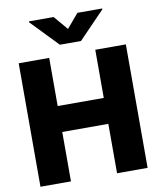

<svg xmlns="http://www.w3.org/2000/svg" viewBox="-101 -1036 925 1114"><g transform="rotate(-10 361.5 -478.5)"><path d="M45.9 0V-727.5H225.6V-443.8H497.1V-727.5H677.2V0H497.1V-291H225.6V0ZM292 -956.5 362.3 -874 432.1 -956.5H578.1V-951.2L424.3 -792H299.8L146.5 -951.2V-956.5Z"/></g></svg>

Font: Inter Display Extra Bold
Style: Regular
Weight: 800
Designer: Rasmus Andersson
Foundry: rsms
Version: Version 4.000;git-4fc901f